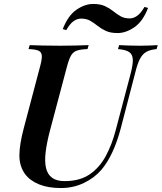

<svg xmlns="http://www.w3.org/2000/svg" viewBox="-20 -936 817 970"><path d="M639 -560Q652 -609 651 -635Q650 -661 632.5 -673Q615 -685 576 -688L582 -708Q600 -707 630.5 -706Q661 -705 687 -705Q712 -705 736 -706Q760 -707 777 -708L771 -688Q738 -685 718.5 -673.5Q699 -662 686.5 -637.5Q674 -613 663 -568L591 -291Q555 -153 493 -79Q457 -37 403.5 -11.5Q350 14 288 14Q223 14 177.5 -4.5Q132 -23 107 -56Q78 -96 78 -150.5Q78 -205 100 -288L183 -602Q193 -639 191 -656.5Q189 -674 173.5 -680.5Q158 -687 124 -688L130 -708Q154 -707 195.5 -706Q237 -705 283 -705Q324 -705 362 -706Q400 -707 428 -708L422 -688Q388 -687 369 -680.5Q350 -674 339.5 -656.5Q329 -639 319 -602L231 -271Q216 -213 210.5 -166.5Q205 -120 212.5 -87.5Q220 -55 243 -38Q266 -21 307 -21Q382 -21 432 -54.5Q482 -88 514 -147Q546 -206 565 -280ZM451 -916Q487 -916 510.5 -905Q534 -894 552 -879.5Q570 -865 589 -854Q608 -843 635 -843Q655 -843 673.5 -856.5Q692 -870 710 -901L728 -896Q702 -828 659 -798.5Q616 -769 574 -769Q538 -769 514.5 -780Q491 -791 473 -805.5Q455 -820 436 -831Q417 -842 390 -842Q370 -842 351.5 -829Q333 -816 315 -784L297 -789Q324 -858 366.5 -887Q409 -916 451 -916Z"/></svg>

Font: Playfair Display SemiBold
Style: Italic
Weight: 600
Italic angle: -14°
Designer: Claus Eggers Sørensen
Foundry: Claus Eggers Sørensen
Version: Version 1.203